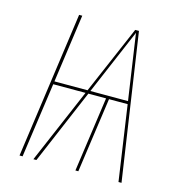

<svg xmlns="http://www.w3.org/2000/svg" viewBox="-102 -773 813 864"><g transform="rotate(15 304.0 -340.5)"><path d="M526.9 0 476.1 -349.1H389.2L339.8 0H326.2L375.5 -349.1H293L144.5 0H130.4L279.8 -349.1H129.4L80.1 0H65.9L161.1 -680.7H175.8L131.3 -362.8H285.6L422.4 -680.7H439.9L541 0ZM474.1 -362.8 429.2 -668.9 298.8 -362.8Z"/></g></svg>

Font: Fira Sans Compressed Hair
Style: Italic
Weight: 100
Width: 3
Italic angle: -8°
Designer: Carrois Corporate & Edenspiekermann AG
Foundry: Carrois Corporate GbR & Edenspiekermann AG
Version: Version 4.203;PS 004.203;hotconv 1.0.88;makeotf.lib2.5.64775